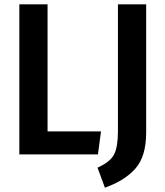

<svg xmlns="http://www.w3.org/2000/svg" viewBox="-20 -711 758 884"><path d="M199 -691V-106H445L431 0H69V-691ZM653 -691V-101Q653 9 603.5 65Q554 121 463 153L429 61Q487 35 505 0.5Q523 -34 523 -106V-691Z"/></svg>

Font: Fira Sans Condensed Medium
Style: Regular
Weight: 500
Width: 3
Designer: Carrois Corporate & Edenspiekermann AG
Foundry: Carrois Corporate GbR & Edenspiekermann AG
Version: Version 4.203;PS 004.203;hotconv 1.0.88;makeotf.lib2.5.64775